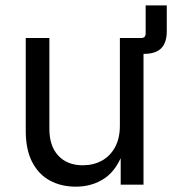

<svg xmlns="http://www.w3.org/2000/svg" viewBox="-20 -683 657 710"><path d="M460 -483.9V-542.5H502Q518.6 -542.5 518.6 -559.1V-663.1H596.7V-566.9Q596.7 -525.4 576.2 -504.6Q555.7 -483.9 513.7 -483.9ZM260.7 7.3Q206.1 7.3 164.3 -15.4Q122.6 -38.1 98.9 -84Q75.2 -129.9 75.2 -198.7V-542.5H162.6V-206.1Q162.6 -142.6 195.8 -107.2Q229 -71.8 286.1 -71.8Q325.2 -71.8 356.2 -88.6Q387.2 -105.5 405.3 -138.4Q423.3 -171.4 423.3 -218.3V-542.5H510.7V0H426.3V-131.3H439.5Q414.1 -55.7 367.7 -24.2Q321.3 7.3 260.7 7.3Z"/></svg>

Font: Inter 16pt
Style: Regular
Weight: 400
Version: Version 4.001;git-66647c0bb